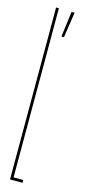

<svg xmlns="http://www.w3.org/2000/svg" viewBox="-110 -702 326 728"><g transform="rotate(15 53.0 -337.5)"><path d="M62 -574 75 -674H87L72 -574ZM14 0V-675H25V-11H63V0Z"/></g></svg>

Font: Anybody UltraCondensed Thin
Style: Regular
Weight: 100
Width: 1
Designer: Tyler Finck
Foundry: Etcetera Type Company
Version: Version 1.110